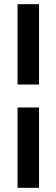

<svg xmlns="http://www.w3.org/2000/svg" viewBox="-20 -706 268 920"><path d="M64 -301V-686H167V-301ZM64 194V-191H167V194Z"/></svg>

Font: Brawler
Style: Bold
Weight: 700
Designer: Oleg Frolov, Haley Fiege
Foundry: Oleg Frolov, Haley Fiege
Version: Version 1.101; ttfautohint (v1.8.3)